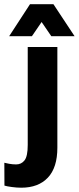

<svg xmlns="http://www.w3.org/2000/svg" viewBox="-95 -666 369 898"><path d="M-74.2 202.1Q-63 205.6 -39.8 208.7Q-16.6 211.9 4.4 211.9Q84.5 211.9 128.9 164.8Q173.3 117.7 173.3 24.9V-446.3H34.7V11.7Q34.7 64.9 19.8 84Q4.9 103 -19.5 103Q-35.6 103 -51.8 100.1Q-67.9 97.2 -74.7 95.2ZM154.8 -646.5H45.4L-52.2 -496.6H54.2L99.6 -563L145 -496.6H253.9Z"/></svg>

Font: Roboto Flex Super Cond Bold
Style: Regular
Weight: 700
Width: 3
Designer: Berlow after Robertson
Foundry: Google
Version: Version 3.000